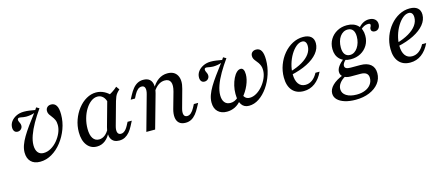

<svg xmlns="http://www.w3.org/2000/svg" viewBox="-44 -920 3731 1598"><g transform="rotate(-15 1822.0 -121.5)"><path d="M202.4 11.3Q150.8 11.3 123 -17.3Q95.2 -46 95.2 -96Q95.2 -126.6 106.5 -158.5Q117.7 -190.3 138.7 -225.8Q159.7 -261.3 189.5 -302.8Q219.4 -344.4 257.3 -393.5Q242.7 -387.9 223.8 -384.7Q204.8 -381.5 185.5 -381.5Q173.4 -381.5 162.1 -383.5Q150.8 -385.5 142.3 -387.1Q133.9 -388.7 128.2 -388.7Q120.2 -388.7 116.1 -384.3Q112.1 -379.8 112.1 -373.4Q112.1 -365.3 116.1 -356.9Q120.2 -348.4 123.8 -339.1Q127.4 -329.8 127.4 -320.2Q127.4 -303.2 115.3 -291.1Q103.2 -279 85.5 -279Q67.7 -279 58.1 -291.1Q48.4 -303.2 48.4 -323.4Q48.4 -351.6 64.9 -374.6Q81.5 -397.6 110.5 -412.1Q139.5 -426.6 176.6 -426.6Q200 -426.6 223.4 -423.4Q246.8 -420.2 272.6 -415.3L285.5 -434.7L310.5 -420.2Q271.8 -366.1 243.1 -315.3Q214.5 -264.5 198.4 -219Q182.3 -173.4 182.3 -135.5Q182.3 -95.2 199.6 -73.4Q216.9 -51.6 248.4 -51.6Q281.5 -51.6 312.5 -69.4Q343.5 -87.1 368.1 -116.5Q392.7 -146 407.3 -179.8Q421.8 -213.7 421.8 -246Q421.8 -273.4 413.3 -291.5Q404.8 -309.7 393.5 -323.4Q382.3 -337.1 373.4 -350.8Q364.5 -364.5 364.5 -381.5Q364.5 -400.8 377 -413.3Q389.5 -425.8 411.3 -425.8Q439.5 -425.8 455.2 -402Q471 -378.2 471 -325Q471 -260.5 448.8 -200.8Q426.6 -141.1 389.1 -93.1Q351.6 -45.2 303.2 -16.9Q254.8 11.3 202.4 11.3Z M691.1 11.3Q637.9 11.3 606.5 -30.2Q575 -71.8 575 -142.7Q575 -197.6 593.1 -248.4Q611.3 -299.2 642.7 -339.5Q674.2 -379.8 714.5 -402.8Q754.8 -425.8 797.6 -425.8Q834.7 -425.8 868.1 -408.5Q901.6 -391.1 929 -358.1L874.2 -316.1Q866.9 -351.6 847.6 -370.6Q828.2 -389.5 800.8 -389.5Q771.8 -389.5 745.2 -369.8Q718.5 -350 697.6 -316.5Q676.6 -283.1 664.5 -239.9Q652.4 -196.8 652.4 -150.8Q652.4 -97.6 671 -69.4Q689.5 -41.1 723.4 -41.1Q750.8 -41.1 774.2 -59.3Q797.6 -77.4 815.3 -112.1V-83.9Q795.2 -37.9 763.3 -13.3Q731.5 11.3 691.1 11.3ZM883.9 11.3Q833.9 11.3 814.5 -25.4Q795.2 -62.1 812.9 -125L880.6 -368.5Q904.8 -379 928.6 -394Q952.4 -408.9 973.4 -428.2L993.5 -400Q979 -387.1 969.4 -375.4Q959.7 -363.7 953.6 -349.2Q947.6 -334.7 941.1 -313.7L885.5 -113.7Q875.8 -79 882.7 -59.3Q889.5 -39.5 912.1 -39.5Q925 -39.5 936.3 -46.8Q947.6 -54 956.9 -65.7Q966.1 -77.4 974.2 -92.7L989.5 -121.8H1025.8L1004 -79.8Q990.3 -53.2 973 -32.7Q955.6 -12.1 933.9 -0.4Q912.1 11.3 883.9 11.3Z M1455.6 11.3Q1419.4 11.3 1400 -6.5Q1380.6 -24.2 1377 -55.2Q1373.4 -86.3 1383.9 -125L1423.4 -265.3Q1437.9 -318.5 1425.8 -346.4Q1413.7 -374.2 1376.6 -374.2Q1346.8 -374.2 1320.6 -356Q1294.4 -337.9 1272.6 -302.4L1271.8 -326.6Q1299.2 -376.6 1334.7 -401.2Q1370.2 -425.8 1412.9 -425.8Q1472.6 -425.8 1496.4 -382.7Q1520.2 -339.5 1500 -268.5L1457.3 -113.7Q1447.6 -79.8 1453.6 -59.7Q1459.7 -39.5 1482.3 -39.5Q1500 -39.5 1515.7 -53.2Q1531.5 -66.9 1545.2 -92.7L1560.5 -121.8H1597.6L1579 -87.1Q1562.9 -56.5 1544.8 -34.3Q1526.6 -12.1 1504.8 -0.4Q1483.1 11.3 1455.6 11.3ZM1118.5 0 1202.4 -300.8Q1212.1 -334.7 1206 -354.8Q1200 -375 1177.4 -375Q1158.9 -375 1143.5 -361.7Q1128.2 -348.4 1114.5 -322.6L1099.2 -292.7H1062.1L1080.6 -327.4Q1096.8 -358.1 1114.9 -380.2Q1133.1 -402.4 1155.2 -414.1Q1177.4 -425.8 1204 -425.8Q1240.3 -425.8 1259.7 -408.5Q1279 -391.1 1282.7 -360.1Q1286.3 -329 1275.8 -289.5L1194.4 0Z M2001.6 11.3Q1959.7 11.3 1938.3 -20.2Q1916.9 -51.6 1916.9 -113.7Q1916.9 -149.2 1925 -183.1Q1933.1 -216.9 1946.4 -244.4Q1959.7 -271.8 1976.6 -287.9Q1993.5 -304 2012.1 -304Q2026.6 -304 2034.7 -289.9Q2042.7 -275.8 2042.7 -248.4Q2042.7 -206.5 2021.4 -156.9Q2000 -107.3 1963.7 -66.1L1942.7 -94.4L1963.7 -139.5Q1963.7 -96.8 1979.4 -74.2Q1995.2 -51.6 2025 -51.6Q2054 -51.6 2083.5 -69Q2112.9 -86.3 2137.1 -115.3Q2161.3 -144.4 2175.8 -178.2Q2190.3 -212.1 2190.3 -245.2Q2190.3 -267.7 2184.3 -283.5Q2178.2 -299.2 2169.8 -311.7Q2161.3 -324.2 2152 -334.7Q2142.7 -345.2 2136.7 -356.5Q2130.6 -367.7 2130.6 -382.3Q2130.6 -402.4 2143.5 -414.1Q2156.5 -425.8 2177.4 -425.8Q2207.3 -425.8 2221.8 -400.4Q2236.3 -375 2236.3 -322.6Q2236.3 -259.7 2216.9 -200Q2197.6 -140.3 2164.1 -92.3Q2130.6 -44.4 2088.7 -16.5Q2046.8 11.3 2001.6 11.3ZM1812.1 11.3Q1762.9 11.3 1734.3 -16.5Q1705.6 -44.4 1705.6 -95.2Q1705.6 -126.6 1716.9 -158.5Q1728.2 -190.3 1749.2 -225.8Q1770.2 -261.3 1800.4 -302.8Q1830.6 -344.4 1867.7 -393.5Q1853.2 -387.9 1834.3 -384.7Q1815.3 -381.5 1796 -381.5Q1783.9 -381.5 1772.6 -383.5Q1761.3 -385.5 1752.8 -387.1Q1744.4 -388.7 1738.7 -388.7Q1722.6 -388.7 1722.6 -373.4Q1722.6 -365.3 1726.6 -356.9Q1730.6 -348.4 1734.3 -339.5Q1737.9 -330.6 1737.9 -320.2Q1737.9 -303.2 1725.8 -291.1Q1713.7 -279 1696 -279Q1678.2 -279 1668.5 -291.1Q1658.9 -303.2 1658.9 -323.4Q1658.9 -351.6 1675.4 -374.6Q1691.9 -397.6 1721.4 -412.1Q1750.8 -426.6 1787.9 -426.6Q1809.7 -426.6 1832.7 -423.4Q1855.6 -420.2 1883.1 -415.3L1896 -434.7L1921 -420.2Q1882.3 -366.1 1852.8 -315.3Q1823.4 -264.5 1807.3 -219Q1791.1 -173.4 1791.1 -134.7Q1791.1 -95.2 1808.5 -73.4Q1825.8 -51.6 1858.9 -51.6Q1878.2 -51.6 1894.4 -58.9Q1910.5 -66.1 1926.6 -80.6L1943.5 -58.1Q1914.5 -21 1881.5 -4.8Q1848.4 11.3 1812.1 11.3Z M2473.4 11.3Q2410.5 11.3 2375.8 -28.6Q2341.1 -68.5 2341.1 -141.1Q2341.1 -197.6 2360.5 -248.8Q2379.8 -300 2413.3 -339.9Q2446.8 -379.8 2490.3 -402.8Q2533.9 -425.8 2581.5 -425.8Q2625.8 -425.8 2649.2 -406Q2672.6 -386.3 2672.6 -348.4Q2672.6 -303.2 2639.9 -263.3Q2607.3 -223.4 2547.6 -193.1Q2487.9 -162.9 2405.6 -145.2V-174.2Q2467.7 -191.9 2511.7 -217.7Q2555.6 -243.5 2578.6 -275.4Q2601.6 -307.3 2601.6 -343.5Q2601.6 -366.9 2591.9 -379Q2582.3 -391.1 2564.5 -391.1Q2538.7 -391.1 2512.9 -369.8Q2487.1 -348.4 2465.7 -312.9Q2444.4 -277.4 2431.9 -234.7Q2419.4 -191.9 2419.4 -149.2Q2419.4 -94.4 2440.7 -64.9Q2462.1 -35.5 2500.8 -35.5Q2532.3 -35.5 2558.9 -54.4Q2585.5 -73.4 2605.6 -111.3H2641.1Q2612.9 -51.6 2570.2 -20.2Q2527.4 11.3 2473.4 11.3Z M2872.6 192.7Q2819.4 192.7 2779.4 180.2Q2739.5 167.7 2717.3 145.2Q2695.2 122.6 2695.2 91.9Q2695.2 55.6 2727.4 23.4Q2759.7 -8.9 2821 -33.1L2839.5 -19.4Q2805.6 -0.8 2787.5 23.4Q2769.4 47.6 2769.4 74.2Q2769.4 110.5 2802.8 131.9Q2836.3 153.2 2891.9 153.2Q2933.1 153.2 2964.9 139.9Q2996.8 126.6 3014.5 102.4Q3032.3 78.2 3032.3 47.6Q3032.3 21 3015.7 7.7Q2999.2 -5.6 2965.3 -5.6H2880.6Q2842.7 -5.6 2819.4 -22.2Q2796 -38.7 2796 -66.9Q2796 -90.3 2813.3 -114.5Q2830.6 -138.7 2866.1 -167.7L2882.3 -157.3Q2863.7 -140.3 2856.5 -128.6Q2849.2 -116.9 2849.2 -105.6Q2849.2 -91.1 2860.9 -83.9Q2872.6 -76.6 2899.2 -76.6H2982.3Q3040.3 -76.6 3071.4 -50.4Q3102.4 -24.2 3102.4 24.2Q3102.4 73.4 3073 111.3Q3043.5 149.2 2991.5 171Q2939.5 192.7 2872.6 192.7ZM2920.2 -143.5Q2861.3 -143.5 2827 -176.2Q2792.7 -208.9 2792.7 -265.3Q2792.7 -311.3 2814.5 -347.6Q2836.3 -383.9 2874.2 -404.8Q2912.1 -425.8 2958.9 -425.8Q3018.5 -425.8 3052.4 -392.7Q3086.3 -359.7 3086.3 -302.4Q3086.3 -256.5 3064.9 -220.6Q3043.5 -184.7 3006 -164.1Q2968.5 -143.5 2920.2 -143.5ZM2923.4 -179.8Q2942.7 -179.8 2959.7 -190.3Q2976.6 -200.8 2989.1 -219.4Q3001.6 -237.9 3008.9 -262.1Q3016.1 -286.3 3016.1 -313.7Q3016.1 -350.8 3000.8 -370.2Q2985.5 -389.5 2956.5 -389.5Q2936.3 -389.5 2919.4 -379.8Q2902.4 -370.2 2889.9 -352.8Q2877.4 -335.5 2870.6 -311.7Q2863.7 -287.9 2863.7 -259.7Q2863.7 -220.2 2879.4 -200Q2895.2 -179.8 2923.4 -179.8ZM3173.4 -316.1Q3158.9 -316.1 3150.4 -323.4Q3141.9 -330.6 3141.9 -343.5Q3141.9 -350.8 3144.8 -356.5Q3147.6 -362.1 3150 -367.3Q3152.4 -372.6 3152.4 -377.4Q3152.4 -384.7 3147.6 -387.5Q3142.7 -390.3 3132.3 -390.3Q3114.5 -390.3 3097.2 -381.9Q3079.8 -373.4 3062.9 -355.6L3052.4 -371.8Q3072.6 -398.4 3097.2 -412.1Q3121.8 -425.8 3149.2 -425.8Q3181.5 -425.8 3200 -409.7Q3218.5 -393.5 3218.5 -366.9Q3218.5 -344.4 3206 -330.2Q3193.5 -316.1 3173.4 -316.1Z M3391.9 11.3Q3329 11.3 3294.4 -28.6Q3259.7 -68.5 3259.7 -141.1Q3259.7 -197.6 3279 -248.8Q3298.4 -300 3331.9 -339.9Q3365.3 -379.8 3408.9 -402.8Q3452.4 -425.8 3500 -425.8Q3544.4 -425.8 3567.7 -406Q3591.1 -386.3 3591.1 -348.4Q3591.1 -303.2 3558.5 -263.3Q3525.8 -223.4 3466.1 -193.1Q3406.5 -162.9 3324.2 -145.2V-174.2Q3386.3 -191.9 3430.2 -217.7Q3474.2 -243.5 3497.2 -275.4Q3520.2 -307.3 3520.2 -343.5Q3520.2 -366.9 3510.5 -379Q3500.8 -391.1 3483.1 -391.1Q3457.3 -391.1 3431.5 -369.8Q3405.6 -348.4 3384.3 -312.9Q3362.9 -277.4 3350.4 -234.7Q3337.9 -191.9 3337.9 -149.2Q3337.9 -94.4 3359.3 -64.9Q3380.6 -35.5 3419.4 -35.5Q3450.8 -35.5 3477.4 -54.4Q3504 -73.4 3524.2 -111.3H3559.7Q3531.5 -51.6 3488.7 -20.2Q3446 11.3 3391.9 11.3Z"/></g></svg>

Font: Playfair 9pt
Style: Italic
Weight: 400
Italic angle: -15.6°
Designer: Claus Eggers Sørensen
Foundry: Claus Eggers Sørensen
Version: Version 2.001;gftools[0.9.30]